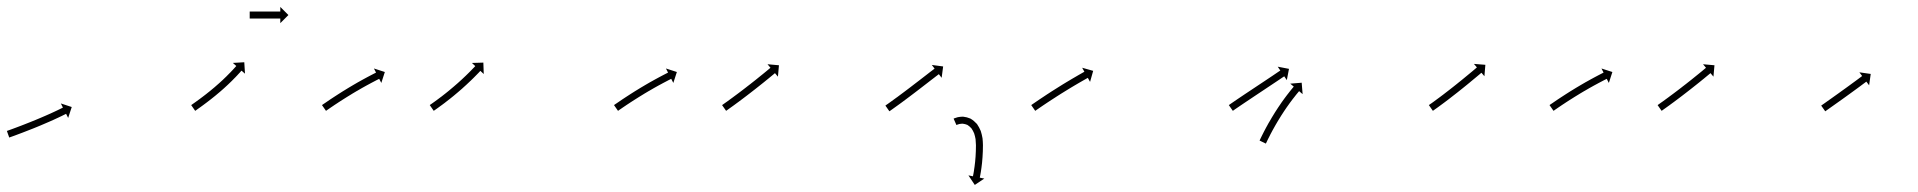

<svg xmlns="http://www.w3.org/2000/svg" viewBox="-28 -398 5483 549"><path d="M-6.5 -24.2C-7.1 -24 -7.7 -23.8 -8.3 -23.6L-1.6 -4.7C-1 -4.9 -0.4 -5.2 0.2 -5.4L0.2 -5.4L0.2 -5.4C2 -6 3.7 -6.6 5.5 -7.3L5.5 -7.3L5.5 -7.3C8.2 -8.3 10.9 -9.2 13.6 -10.2L13.6 -10.2L13.6 -10.2C17.2 -11.5 20.7 -12.9 24.2 -14.2L24.2 -14.2L24.2 -14.2C28.4 -15.7 32.6 -17.3 36.7 -18.9L36.7 -18.9L36.7 -18.9C41.4 -20.7 46 -22.5 50.6 -24.3L50.6 -24.3L50.6 -24.3C55.6 -26.2 60.5 -28.2 65.4 -30.1L65.5 -30.1L65.5 -30.1C70.6 -32.2 75.6 -34.2 80.7 -36.3L80.7 -36.3L80.7 -36.3C85.8 -38.4 90.8 -40.5 95.9 -42.7L95.9 -42.7L95.9 -42.7C100.8 -44.7 105.7 -46.8 110.5 -49L110.5 -49L110.6 -49C115.1 -51 119.6 -53 124.1 -55L124.1 -55L124.2 -55C128.2 -56.8 132.2 -58.7 136.2 -60.6L136.3 -60.6L136.3 -60.6C139.7 -62.2 143.1 -63.8 146.4 -65.4L146.4 -65.4L146.5 -65.4C149 -66.7 151.6 -67.9 154.2 -69.2L154.2 -69.2L154.2 -69.2C155.9 -70 157.6 -70.9 159.2 -71.7L159.2 -71.7L159.2 -71.7C159.8 -72 160.4 -72.3 161 -72.6L166.9 -60.8L177.1 -92L146 -102.2L151.9 -90.4C151.3 -90.1 150.8 -89.8 150.2 -89.5L150.2 -89.5L150.2 -89.5C148.6 -88.7 147 -87.9 145.3 -87.1L145.4 -87.1L145.4 -87.1C142.8 -85.9 140.3 -84.6 137.7 -83.4L137.8 -83.4L137.8 -83.4C134.5 -81.8 131.1 -80.2 127.8 -78.7L127.8 -78.7L127.8 -78.7C123.9 -76.9 119.9 -75 115.9 -73.2L115.9 -73.2L115.9 -73.2C111.5 -71.2 107 -69.2 102.5 -67.3L102.5 -67.3L102.5 -67.3C97.7 -65.2 92.9 -63.1 88.1 -61.1L88.1 -61.1L88.1 -61.1C83.1 -59 78.1 -56.9 73.1 -54.8L73.1 -54.8L73.1 -54.8C68.1 -52.8 63.1 -50.7 58 -48.7L58 -48.7L58 -48.7C53.1 -46.8 48.2 -44.8 43.3 -42.9L43.4 -42.9L43.4 -42.9C38.8 -41.1 34.2 -39.3 29.6 -37.6L29.6 -37.6L29.6 -37.6C25.5 -36 21.3 -34.4 17.2 -32.9L17.2 -32.9L17.2 -32.9C13.7 -31.6 10.2 -30.3 6.7 -29L6.7 -29L6.7 -29C4.1 -28 1.4 -27 -1.3 -26.1L-1.3 -26.1L-1.3 -26.1C-3.1 -25.5 -4.8 -24.8 -6.5 -24.2L-6.5 -24.2Z M520.3 -98.6C519.8 -98.2 519.2 -97.9 518.7 -97.5L530.1 -81.1C530.7 -81.5 531.2 -81.9 531.8 -82.2L531.8 -82.2L531.8 -82.2C533.3 -83.3 534.8 -84.4 536.3 -85.4L536.3 -85.5L536.3 -85.5C538.7 -87.1 541.1 -88.8 543.4 -90.5L543.4 -90.5L543.4 -90.5C546.5 -92.7 549.5 -94.9 552.5 -97.1L552.5 -97.1L552.5 -97.1C556.1 -99.8 559.6 -102.4 563.2 -105.1C563.2 -105.1 563.2 -105.1 563.2 -105.1C563.2 -105.1 563.2 -105.1 563.2 -105.1C567.2 -108.1 571.1 -111.1 575 -114.2C575 -114.2 575 -114.2 575 -114.2C575 -114.2 575 -114.2 575 -114.2C579.1 -117.5 583.3 -120.8 587.4 -124.1C587.4 -124.1 587.4 -124.1 587.4 -124.1C587.4 -124.1 587.4 -124.1 587.4 -124.1C591.6 -127.6 595.8 -131.1 599.9 -134.6C599.9 -134.6 599.9 -134.6 600 -134.6C600 -134.6 600 -134.6 600 -134.6C604.1 -138.2 608.2 -141.8 612.3 -145.4C612.3 -145.4 612.3 -145.4 612.3 -145.4C612.3 -145.4 612.3 -145.4 612.3 -145.4C616.2 -149 620.1 -152.5 623.9 -156.1C623.9 -156.1 623.9 -156.1 624 -156.2C624 -156.2 624 -156.2 624 -156.2C627.6 -159.6 631.1 -163 634.6 -166.4C634.6 -166.4 634.6 -166.5 634.6 -166.5C634.6 -166.5 634.7 -166.5 634.7 -166.5C637.8 -169.6 640.9 -172.7 643.9 -175.9C643.9 -175.9 644 -175.9 644 -175.9C644 -175.9 644 -175.9 644 -175.9C646.6 -178.6 649.1 -181.3 651.7 -184L651.7 -184.1L651.7 -184.1C653.7 -186.2 655.6 -188.3 657.6 -190.4L657.6 -190.4L657.6 -190.4C658.8 -191.8 660.1 -193.2 661.3 -194.6L661.3 -194.6L661.3 -194.6C661.8 -195.1 662.2 -195.5 662.6 -196L672.5 -187.3L670.5 -220L637.8 -218.1L647.7 -209.3C647.2 -208.8 646.8 -208.4 646.4 -207.9L646.4 -207.9L646.4 -207.9C645.2 -206.5 644 -205.2 642.8 -203.9L642.8 -203.9L642.8 -203.9C640.9 -201.8 639 -199.7 637.1 -197.7L637.1 -197.7L637.1 -197.7C634.6 -195.1 632.1 -192.4 629.6 -189.8C629.6 -189.8 629.6 -189.8 629.6 -189.8C629.6 -189.8 629.6 -189.9 629.6 -189.9C626.6 -186.8 623.6 -183.7 620.5 -180.7C620.5 -180.7 620.5 -180.7 620.6 -180.7C620.6 -180.7 620.6 -180.7 620.6 -180.7C617.2 -177.3 613.7 -174 610.2 -170.7C610.2 -170.7 610.2 -170.7 610.2 -170.7C610.2 -170.7 610.3 -170.7 610.3 -170.7C606.5 -167.2 602.7 -163.7 598.9 -160.3C598.9 -160.3 598.9 -160.3 598.9 -160.3C598.9 -160.3 598.9 -160.3 598.9 -160.3C595 -156.8 591 -153.3 586.9 -149.8C586.9 -149.8 586.9 -149.8 587 -149.8C587 -149.8 587 -149.8 587 -149.8C582.9 -146.4 578.8 -143 574.7 -139.6C574.7 -139.6 574.7 -139.6 574.7 -139.6C574.7 -139.6 574.8 -139.6 574.8 -139.6C570.7 -136.3 566.7 -133.1 562.6 -129.9C562.6 -129.9 562.6 -129.9 562.6 -129.9C562.6 -129.9 562.7 -129.9 562.7 -129.9C558.8 -126.9 555 -124 551.1 -121C551.1 -121 551.1 -121 551.1 -121C551.1 -121 551.2 -121.1 551.2 -121.1C547.7 -118.4 544.2 -115.8 540.7 -113.2L540.7 -113.2L540.7 -113.3C537.7 -111.1 534.7 -108.9 531.7 -106.7L531.7 -106.7L531.7 -106.7C529.4 -105.1 527.1 -103.4 524.8 -101.8L524.8 -101.8L524.8 -101.8C523.3 -100.7 521.8 -99.7 520.3 -98.6L520.3 -98.6ZM687 -365C686.7 -365 686.3 -365 686 -365V-345C686.3 -345 686.7 -345 687 -345C687.9 -345 688.8 -345 689.8 -345C691.2 -345 692.6 -345 694.1 -345C695.9 -345 697.8 -345 699.7 -345C701.9 -345 704.1 -345 706.3 -345C708.8 -345 711.2 -345 713.7 -345C716.3 -345 719 -345 721.6 -345C724.3 -345 727 -345 729.7 -345C732.5 -345 735.2 -345 737.9 -345C740.5 -345 743.2 -345 745.8 -345C748.3 -345 750.7 -345 753.2 -345C755.4 -345 757.6 -345 759.8 -345C761.7 -345 763.6 -345 765.4 -345C766.9 -345 768.3 -345 769.7 -345C770.7 -345 771.6 -345 772.5 -345C772.8 -345 773.2 -345 773.5 -345V-331.8L796.7 -355L773.5 -378.2V-365C773.2 -365 772.8 -365 772.5 -365C771.6 -365 770.7 -365 769.7 -365C768.3 -365 766.9 -365 765.4 -365C763.6 -365 761.7 -365 759.8 -365C757.6 -365 755.4 -365 753.2 -365C750.7 -365 748.3 -365 745.8 -365C743.2 -365 740.5 -365 737.9 -365C735.2 -365 732.5 -365 729.7 -365C727 -365 724.3 -365 721.6 -365C719 -365 716.3 -365 713.7 -365C711.2 -365 708.8 -365 706.3 -365C704.1 -365 701.9 -365 699.7 -365C697.8 -365 695.9 -365 694.1 -365C692.6 -365 691.2 -365 689.8 -365C688.8 -365 687.9 -365 687 -365Z M894.3 -98.7C893.8 -98.3 893.2 -97.9 892.7 -97.5L904.1 -81.1C904.7 -81.5 905.2 -81.9 905.8 -82.2C907.3 -83.3 908.9 -84.4 910.4 -85.5L910.4 -85.5L910.4 -85.4C912.8 -87.1 915.2 -88.8 917.6 -90.4L917.6 -90.4L917.6 -90.4C920.8 -92.5 923.9 -94.7 927.1 -96.8L927 -96.8L927 -96.8C930.8 -99.3 934.5 -101.7 938.3 -104.2L938.3 -104.2L938.2 -104.2C942.4 -106.9 946.6 -109.7 950.9 -112.4L950.9 -112.4L950.8 -112.3C955.4 -115.2 959.9 -118.1 964.4 -120.9L964.4 -120.9L964.4 -120.9C969.1 -123.8 973.8 -126.7 978.6 -129.6L978.6 -129.6L978.5 -129.6C983.3 -132.4 988 -135.3 992.8 -138.1L992.8 -138L992.8 -138C997.4 -140.7 1002.1 -143.4 1006.7 -146.1L1006.7 -146.1L1006.7 -146.1C1011.1 -148.5 1015.5 -151 1019.8 -153.4L1019.8 -153.4L1019.8 -153.4C1023.8 -155.5 1027.7 -157.7 1031.7 -159.8L1031.7 -159.8L1031.6 -159.8C1035 -161.6 1038.3 -163.4 1041.7 -165.1L1041.7 -165.1L1041.7 -165.1C1044.3 -166.5 1046.9 -167.8 1049.5 -169.2L1049.5 -169.2L1049.5 -169.2C1051.1 -170 1052.8 -170.9 1054.5 -171.7C1055.1 -172 1055.7 -172.3 1056.3 -172.6L1062.3 -160.9L1072.4 -192.1L1041.2 -202.2L1047.2 -190.5C1046.6 -190.2 1046 -189.8 1045.4 -189.5C1043.7 -188.7 1042 -187.8 1040.3 -186.9L1040.3 -186.9L1040.3 -186.9C1037.7 -185.6 1035.1 -184.2 1032.4 -182.8L1032.4 -182.8L1032.4 -182.8C1029 -181 1025.6 -179.2 1022.2 -177.4L1022.2 -177.4L1022.2 -177.4C1018.2 -175.3 1014.2 -173.1 1010.2 -170.9L1010.2 -170.9L1010.2 -170.9C1005.7 -168.4 1001.3 -166 996.9 -163.5L996.9 -163.5L996.8 -163.5C992.1 -160.8 987.4 -158.1 982.7 -155.3L982.7 -155.3L982.7 -155.3C977.9 -152.5 973 -149.6 968.2 -146.7L968.2 -146.7L968.2 -146.7C963.4 -143.8 958.6 -140.9 953.9 -137.9L953.9 -137.9L953.8 -137.9C949.2 -135 944.7 -132.1 940.1 -129.2L940.1 -129.2L940.1 -129.2C935.8 -126.5 931.5 -123.7 927.3 -120.9L927.3 -120.9L927.3 -120.9C923.5 -118.4 919.7 -115.9 915.9 -113.4L915.9 -113.4L915.9 -113.4C912.7 -111.2 909.5 -109.1 906.4 -106.9L906.4 -106.9L906.4 -106.9C903.9 -105.3 901.5 -103.6 899.1 -101.9L899 -101.9L899 -101.9C897.5 -100.8 895.9 -99.7 894.3 -98.7Z M1202.4 -98.7C1201.9 -98.3 1201.4 -98 1200.8 -97.6L1212.2 -81.1C1212.7 -81.5 1213.2 -81.9 1213.8 -82.2L1213.8 -82.2L1213.8 -82.2C1215.3 -83.3 1216.8 -84.4 1218.4 -85.4L1218.4 -85.4L1218.4 -85.4C1220.7 -87.1 1223.1 -88.8 1225.4 -90.4L1225.5 -90.5L1225.5 -90.5C1228.5 -92.6 1231.5 -94.8 1234.5 -97.1L1234.6 -97.1L1234.6 -97.1C1238.1 -99.7 1241.7 -102.4 1245.2 -105C1245.2 -105 1245.2 -105 1245.2 -105.1C1245.2 -105.1 1245.2 -105.1 1245.2 -105.1C1249.1 -108.1 1253 -111.1 1256.9 -114.2C1256.9 -114.2 1256.9 -114.2 1257 -114.2C1257 -114.2 1257 -114.2 1257 -114.2C1261.1 -117.5 1265.2 -120.8 1269.3 -124.1C1269.3 -124.1 1269.3 -124.1 1269.3 -124.1C1269.3 -124.2 1269.4 -124.2 1269.4 -124.2C1273.6 -127.6 1277.7 -131.1 1281.9 -134.7C1281.9 -134.7 1281.9 -134.7 1281.9 -134.7C1281.9 -134.7 1281.9 -134.7 1281.9 -134.7C1286.1 -138.3 1290.2 -141.8 1294.3 -145.4C1294.3 -145.4 1294.3 -145.5 1294.3 -145.5C1294.3 -145.5 1294.3 -145.5 1294.3 -145.5C1298.2 -149 1302.1 -152.6 1306 -156.1C1306 -156.1 1306 -156.1 1306.1 -156.1C1306.1 -156.2 1306.1 -156.2 1306.1 -156.2C1309.7 -159.5 1313.3 -162.9 1316.8 -166.3C1316.8 -166.3 1316.9 -166.3 1316.9 -166.3C1316.9 -166.3 1316.9 -166.3 1316.9 -166.3C1320.1 -169.4 1323.2 -172.5 1326.4 -175.6L1326.4 -175.6L1326.4 -175.6C1329.1 -178.3 1331.7 -180.9 1334.3 -183.6L1334.3 -183.6L1334.3 -183.6C1336.4 -185.7 1338.4 -187.7 1340.4 -189.8L1340.4 -189.8L1340.4 -189.8C1341.7 -191.2 1342.9 -192.5 1344.2 -193.9L1344.2 -193.9L1344.2 -193.9C1344.7 -194.4 1345.1 -194.8 1345.6 -195.3L1355.2 -186.3L1354.1 -219L1321.4 -218L1331 -209C1330.5 -208.5 1330.1 -208.1 1329.7 -207.6L1329.7 -207.6L1329.7 -207.6C1328.4 -206.3 1327.2 -205 1325.9 -203.6L1325.9 -203.7L1325.9 -203.7C1324 -201.6 1322 -199.6 1320 -197.6L1320 -197.6L1320.1 -197.6C1317.5 -195 1314.9 -192.4 1312.3 -189.8L1312.3 -189.8L1312.3 -189.8C1309.2 -186.8 1306.1 -183.8 1303 -180.7C1303 -180.7 1303 -180.8 1303 -180.8C1303 -180.8 1303.1 -180.8 1303.1 -180.8C1299.5 -177.4 1296 -174.1 1292.5 -170.8C1292.5 -170.8 1292.5 -170.8 1292.5 -170.8C1292.5 -170.8 1292.5 -170.8 1292.5 -170.8C1288.7 -167.3 1284.8 -163.9 1281 -160.4C1281 -160.4 1281 -160.4 1281 -160.4C1281 -160.4 1281 -160.4 1281 -160.4C1277 -156.9 1273 -153.4 1268.9 -149.9C1268.9 -149.9 1268.9 -149.9 1268.9 -149.9C1268.9 -149.9 1268.9 -149.9 1268.9 -149.9C1264.8 -146.4 1260.7 -143 1256.6 -139.6C1256.6 -139.6 1256.6 -139.6 1256.6 -139.6C1256.6 -139.6 1256.7 -139.6 1256.7 -139.6C1252.6 -136.3 1248.6 -133.1 1244.5 -129.8C1244.5 -129.8 1244.5 -129.9 1244.5 -129.9C1244.6 -129.9 1244.6 -129.9 1244.6 -129.9C1240.8 -126.9 1236.9 -123.9 1233.1 -120.9C1233.1 -120.9 1233.1 -121 1233.1 -121C1233.1 -121 1233.1 -121 1233.1 -121C1229.6 -118.4 1226.2 -115.7 1222.7 -113.2L1222.7 -113.2L1222.7 -113.2C1219.7 -111 1216.8 -108.8 1213.8 -106.7L1213.8 -106.7L1213.8 -106.7C1211.5 -105.1 1209.2 -103.4 1206.9 -101.8L1206.9 -101.8L1206.9 -101.8C1205.4 -100.8 1203.9 -99.7 1202.4 -98.7L1202.4 -98.7Z M1729.3 -98.7C1728.8 -98.3 1728.2 -97.9 1727.7 -97.5L1739.1 -81.1C1739.7 -81.5 1740.2 -81.9 1740.8 -82.2C1742.3 -83.3 1743.9 -84.4 1745.4 -85.5L1745.4 -85.5L1745.4 -85.4C1747.8 -87.1 1750.2 -88.8 1752.6 -90.4L1752.6 -90.4L1752.6 -90.4C1755.8 -92.5 1758.9 -94.7 1762.1 -96.8L1762 -96.8L1762 -96.8C1765.8 -99.3 1769.5 -101.7 1773.3 -104.2L1773.3 -104.2L1773.2 -104.2C1777.4 -106.9 1781.6 -109.7 1785.9 -112.4L1785.9 -112.4L1785.8 -112.3C1790.4 -115.2 1794.9 -118.1 1799.4 -120.9L1799.4 -120.9L1799.4 -120.9C1804.1 -123.8 1808.8 -126.7 1813.6 -129.6L1813.6 -129.6L1813.5 -129.6C1818.3 -132.4 1823 -135.3 1827.8 -138.1L1827.8 -138L1827.8 -138C1832.4 -140.7 1837.1 -143.4 1841.7 -146.1L1841.7 -146.1L1841.7 -146.1C1846.1 -148.5 1850.5 -151 1854.8 -153.4L1854.8 -153.4L1854.8 -153.4C1858.8 -155.5 1862.7 -157.7 1866.7 -159.8L1866.7 -159.8L1866.6 -159.8C1870 -161.6 1873.3 -163.4 1876.7 -165.1L1876.7 -165.1L1876.7 -165.1C1879.3 -166.5 1881.9 -167.8 1884.5 -169.2L1884.5 -169.2L1884.5 -169.2C1886.1 -170 1887.8 -170.9 1889.5 -171.7C1890.1 -172 1890.7 -172.3 1891.3 -172.6L1897.3 -160.9L1907.4 -192.1L1876.2 -202.2L1882.2 -190.5C1881.6 -190.2 1881 -189.8 1880.4 -189.5C1878.7 -188.7 1877 -187.8 1875.3 -186.9L1875.3 -186.9L1875.3 -186.9C1872.7 -185.6 1870.1 -184.2 1867.4 -182.8L1867.4 -182.8L1867.4 -182.8C1864 -181 1860.6 -179.2 1857.2 -177.4L1857.2 -177.4L1857.2 -177.4C1853.2 -175.3 1849.2 -173.1 1845.2 -170.9L1845.2 -170.9L1845.2 -170.9C1840.7 -168.4 1836.3 -166 1831.9 -163.5L1831.9 -163.5L1831.8 -163.5C1827.1 -160.8 1822.4 -158.1 1817.7 -155.3L1817.7 -155.3L1817.7 -155.3C1812.9 -152.5 1808 -149.6 1803.2 -146.7L1803.2 -146.7L1803.2 -146.7C1798.4 -143.8 1793.6 -140.9 1788.9 -137.9L1788.9 -137.9L1788.8 -137.9C1784.2 -135 1779.7 -132.1 1775.1 -129.2L1775.1 -129.2L1775.1 -129.2C1770.8 -126.5 1766.5 -123.7 1762.3 -120.9L1762.3 -120.9L1762.3 -120.9C1758.5 -118.4 1754.7 -115.9 1750.9 -113.4L1750.9 -113.4L1750.9 -113.4C1747.7 -111.2 1744.5 -109.1 1741.4 -106.9L1741.4 -106.9L1741.4 -106.9C1738.9 -105.3 1736.5 -103.6 1734.1 -101.9L1734 -101.9L1734 -101.9C1732.5 -100.8 1730.9 -99.7 1729.3 -98.7Z M2038.3 -98.6C2037.8 -98.3 2037.3 -97.9 2036.7 -97.5L2048.2 -81.1C2048.7 -81.5 2049.2 -81.9 2049.8 -82.2L2049.8 -82.2L2049.8 -82.2C2051.3 -83.3 2052.8 -84.4 2054.3 -85.4L2054.3 -85.4L2054.4 -85.5C2056.7 -87.1 2059.1 -88.8 2061.4 -90.5L2061.4 -90.5L2061.4 -90.5C2064.5 -92.7 2067.5 -94.9 2070.6 -97.1L2070.6 -97.1L2070.6 -97.1C2074.2 -99.7 2077.8 -102.3 2081.3 -105L2081.3 -105L2081.4 -105C2085.3 -108 2089.3 -110.9 2093.3 -113.9L2093.3 -113.9L2093.3 -113.9C2097.6 -117.1 2101.8 -120.3 2106 -123.5L2106 -123.5L2106 -123.5C2110.4 -126.9 2114.7 -130.2 2119.1 -133.6L2119.1 -133.6L2119.1 -133.6C2123.4 -136.9 2127.8 -140.3 2132.1 -143.7L2132.1 -143.7L2132.1 -143.7C2136.3 -147 2140.4 -150.3 2144.6 -153.6L2144.6 -153.6L2144.6 -153.6C2148.5 -156.7 2152.4 -159.8 2156.3 -162.9L2156.3 -162.9L2156.3 -162.9C2159.7 -165.7 2163.2 -168.5 2166.6 -171.3L2166.6 -171.3L2166.7 -171.3C2169.6 -173.7 2172.5 -176.1 2175.4 -178.5L2175.4 -178.5L2175.4 -178.5C2177.6 -180.3 2179.9 -182.2 2182.1 -184L2182.1 -184L2182.1 -184C2183.5 -185.2 2185 -186.4 2186.4 -187.6C2186.9 -188 2187.4 -188.5 2187.9 -188.9L2196.4 -178.8L2199.3 -211.4L2166.6 -214.3L2175.1 -204.2C2174.6 -203.8 2174.1 -203.4 2173.6 -203C2172.2 -201.8 2170.7 -200.6 2169.3 -199.4L2169.3 -199.4L2169.3 -199.4C2167.1 -197.6 2164.9 -195.7 2162.7 -193.9L2162.7 -193.9L2162.7 -193.9C2159.8 -191.5 2156.9 -189.2 2154 -186.8L2154 -186.8L2154 -186.8C2150.6 -184 2147.2 -181.3 2143.7 -178.5L2143.7 -178.5L2143.7 -178.5C2139.9 -175.4 2136 -172.3 2132.2 -169.2L2132.2 -169.2L2132.2 -169.2C2128 -166 2123.9 -162.7 2119.7 -159.4L2119.7 -159.4L2119.8 -159.4C2115.5 -156.1 2111.2 -152.7 2106.8 -149.4L2106.9 -149.4L2106.9 -149.4C2102.5 -146.1 2098.2 -142.7 2093.9 -139.4L2093.9 -139.4L2093.9 -139.4C2089.7 -136.3 2085.5 -133.1 2081.3 -129.9L2081.3 -129.9L2081.3 -129.9C2077.4 -127 2073.4 -124 2069.4 -121.1L2069.5 -121.1L2069.5 -121.1C2065.9 -118.5 2062.4 -115.9 2058.8 -113.3L2058.8 -113.3L2058.8 -113.3C2055.8 -111.1 2052.8 -108.9 2049.8 -106.7L2049.8 -106.7L2049.8 -106.8C2047.5 -105.1 2045.1 -103.4 2042.8 -101.8L2042.8 -101.8L2042.8 -101.8C2041.3 -100.7 2039.8 -99.7 2038.3 -98.6L2038.3 -98.6Z M2505.3 -97.3C2504.7 -96.9 2504.2 -96.5 2503.7 -96.1L2515.1 -79.8C2515.7 -80.1 2516.2 -80.5 2516.8 -80.9C2518.3 -82 2519.8 -83 2521.3 -84.1L2521.3 -84.1L2521.3 -84.1C2523.7 -85.8 2526.1 -87.5 2528.4 -89.2L2528.4 -89.2L2528.4 -89.2C2531.5 -91.4 2534.5 -93.6 2537.6 -95.8L2537.6 -95.8L2537.6 -95.8C2541.2 -98.4 2544.8 -101 2548.4 -103.6L2548.4 -103.6L2548.4 -103.6C2552.4 -106.6 2556.4 -109.5 2560.4 -112.5L2560.4 -112.5L2560.4 -112.5C2564.7 -115.7 2568.9 -118.9 2573.2 -122.1L2573.2 -122.1L2573.2 -122.1C2577.6 -125.4 2581.9 -128.7 2586.3 -132L2586.3 -132L2586.3 -132C2590.7 -135.4 2595 -138.7 2599.4 -142L2599.4 -142L2599.4 -142C2603.6 -145.3 2607.8 -148.5 2612.1 -151.8C2616 -154.8 2620 -157.9 2623.9 -160.9C2627.4 -163.6 2631 -166.4 2634.5 -169.1C2637.5 -171.4 2640.5 -173.7 2643.5 -176C2645.8 -177.8 2648.1 -179.6 2650.4 -181.3C2651.9 -182.5 2653.4 -183.6 2654.9 -184.7C2655.4 -185.1 2655.9 -185.6 2656.5 -186L2664.5 -175.5L2668.8 -208L2636.4 -212.3L2644.3 -201.9C2643.8 -201.5 2643.3 -201.1 2642.8 -200.6C2641.3 -199.5 2639.8 -198.4 2638.3 -197.2C2635.9 -195.4 2633.6 -193.7 2631.3 -191.9C2628.3 -189.6 2625.3 -187.2 2622.3 -184.9C2618.7 -182.2 2615.2 -179.5 2611.7 -176.7C2607.7 -173.7 2603.8 -170.7 2599.9 -167.6C2595.6 -164.4 2591.4 -161.1 2587.2 -157.9L2587.2 -157.9L2587.2 -157.9C2582.9 -154.6 2578.5 -151.2 2574.2 -147.9L2574.2 -147.9L2574.2 -147.9C2569.8 -144.6 2565.5 -141.3 2561.1 -138L2561.1 -138L2561.1 -138C2556.9 -134.9 2552.7 -131.7 2548.4 -128.5L2548.5 -128.5L2548.5 -128.6C2544.5 -125.6 2540.5 -122.7 2536.6 -119.7L2536.6 -119.8L2536.6 -119.8C2533 -117.2 2529.4 -114.5 2525.9 -112L2525.9 -112L2525.9 -112C2522.9 -109.8 2519.8 -107.6 2516.8 -105.4L2516.8 -105.4L2516.8 -105.4C2514.5 -103.8 2512.1 -102.1 2509.8 -100.4L2509.8 -100.5L2509.8 -100.5C2508.3 -99.4 2506.8 -98.3 2505.3 -97.3ZM2701.3 -59.9C2700.4 -59.5 2699.5 -59.2 2698.7 -58.8L2706.8 -40.5C2707.6 -40.8 2708.3 -41.2 2709.1 -41.5C2709.1 -41.5 2709 -41.5 2708.9 -41.4C2708.9 -41.4 2708.8 -41.4 2708.8 -41.4C2710.9 -42.2 2713.1 -42.9 2715.3 -43.5C2715.3 -43.5 2715.2 -43.4 2715 -43.4C2714.8 -43.3 2714.6 -43.3 2714.6 -43.3C2718.3 -44 2722 -44.3 2725.6 -44.4C2725.6 -44.4 2725.3 -44.4 2725 -44.4C2724.7 -44.4 2724.4 -44.4 2724.4 -44.4C2729.3 -43.9 2734.1 -42.5 2738.7 -40.7C2738.7 -40.7 2738.3 -40.8 2738 -41C2737.6 -41.2 2737.3 -41.4 2737.3 -41.4C2742.1 -38.4 2746.5 -34.7 2750.2 -30.5C2750.2 -30.5 2750 -30.8 2749.8 -31C2749.6 -31.3 2749.4 -31.5 2749.4 -31.5C2752.7 -26.7 2755.5 -21.5 2757.7 -16.1C2757.7 -16.1 2757.7 -16.3 2757.6 -16.5C2757.5 -16.7 2757.4 -16.9 2757.4 -16.9C2759.2 -11.3 2760.6 -5.5 2761.6 0.3C2761.6 0.3 2761.6 0.2 2761.5 0C2761.5 -0.1 2761.5 -0.3 2761.5 -0.3C2762.1 5.6 2762.5 11.5 2762.6 17.3C2762.6 17.3 2762.6 17.3 2762.6 17.2C2762.6 17.2 2762.6 17.1 2762.6 17.1C2762.6 22.7 2762.5 28.3 2762.3 33.9C2762.3 33.9 2762.3 33.9 2762.3 33.8C2762.3 33.8 2762.3 33.8 2762.3 33.8C2762.1 39.2 2761.8 44.6 2761.5 50C2761.5 50 2761.5 50 2761.5 50C2761.5 49.9 2761.5 49.9 2761.5 49.9C2761.1 55 2760.7 60 2760.2 65.1C2760.2 65.1 2760.2 65 2760.2 65C2760.2 65 2760.2 65 2760.2 65C2759.7 69.5 2759.2 74 2758.6 78.5C2758.6 78.5 2758.6 78.5 2758.6 78.5C2758.6 78.5 2758.6 78.4 2758.6 78.4C2758.1 82.2 2757.5 86 2756.9 89.8C2756.9 89.8 2756.9 89.8 2756.9 89.8C2756.9 89.8 2757 89.8 2757 89.8C2756.5 92.7 2756 95.6 2755.5 98.5C2755.5 98.5 2755.5 98.5 2755.5 98.5C2755.5 98.5 2755.5 98.5 2755.5 98.5C2755.1 100.4 2754.8 102.2 2754.4 104.1L2754.4 104.1L2754.4 104.1C2754.3 104.8 2754.1 105.4 2754 106.1L2741.1 103.5L2759.3 130.8L2786.5 112.6L2773.6 110C2773.8 109.3 2773.9 108.6 2774 108L2774 107.9L2774 107.9C2774.4 106 2774.8 104.1 2775.1 102.1C2775.1 102.1 2775.1 102.1 2775.1 102.1C2775.1 102.1 2775.1 102.1 2775.1 102.1C2775.7 99 2776.2 96 2776.7 93C2776.7 93 2776.7 93 2776.7 93C2776.7 92.9 2776.7 92.9 2776.7 92.9C2777.3 89 2777.9 85.1 2778.4 81.2C2778.4 81.2 2778.4 81.1 2778.4 81.1C2778.4 81.1 2778.4 81.1 2778.4 81.1C2779 76.4 2779.6 71.8 2780.1 67.1C2780.1 67.1 2780.1 67.1 2780.1 67.1C2780.1 67 2780.1 67 2780.1 67C2780.6 61.8 2781 56.6 2781.4 51.4C2781.4 51.4 2781.4 51.4 2781.4 51.3C2781.4 51.3 2781.4 51.3 2781.4 51.3C2781.8 45.7 2782.1 40.2 2782.3 34.6C2782.3 34.6 2782.3 34.6 2782.3 34.5C2782.3 34.5 2782.3 34.5 2782.3 34.5C2782.5 28.7 2782.6 23 2782.6 17.2C2782.6 17.2 2782.6 17.2 2782.6 17.1C2782.6 17.1 2782.6 17 2782.6 17C2782.5 10.5 2782.1 4 2781.4 -2.5C2781.4 -2.5 2781.4 -2.6 2781.3 -2.8C2781.3 -2.9 2781.3 -3 2781.3 -3C2780.2 -9.8 2778.6 -16.4 2776.5 -23C2776.5 -23 2776.4 -23.2 2776.4 -23.4C2776.3 -23.5 2776.2 -23.8 2776.2 -23.8C2773.4 -30.5 2770 -36.9 2765.9 -42.9C2765.9 -42.9 2765.7 -43.1 2765.5 -43.4C2765.3 -43.6 2765.1 -43.9 2765.1 -43.9C2760 -49.5 2754.2 -54.5 2747.7 -58.4C2747.7 -58.5 2747.3 -58.6 2747 -58.8C2746.7 -59 2746.3 -59.1 2746.3 -59.1C2740 -61.8 2733.4 -63.6 2726.6 -64.3C2726.6 -64.3 2726.3 -64.3 2726 -64.3C2725.7 -64.4 2725.4 -64.4 2725.4 -64.4C2720.4 -64.3 2715.5 -63.9 2710.7 -62.9C2710.7 -62.9 2710.5 -62.9 2710.3 -62.8C2710.1 -62.8 2710 -62.7 2710 -62.7C2707.1 -62 2704.3 -61.1 2701.6 -60C2701.6 -60 2701.5 -60 2701.4 -60C2701.4 -59.9 2701.3 -59.9 2701.3 -59.9Z M2922.3 -98.7C2921.8 -98.3 2921.2 -97.9 2920.7 -97.5L2932.1 -81.1C2932.7 -81.5 2933.2 -81.9 2933.8 -82.2C2935.3 -83.3 2936.9 -84.4 2938.4 -85.5L2938.4 -85.5L2938.4 -85.4C2940.8 -87.1 2943.2 -88.8 2945.6 -90.4L2945.6 -90.4L2945.6 -90.4C2948.7 -92.5 2951.9 -94.7 2955 -96.8L2955 -96.8L2955 -96.8C2958.7 -99.3 2962.4 -101.8 2966.2 -104.3L2966.2 -104.3L2966.2 -104.3C2970.3 -107 2974.5 -109.8 2978.7 -112.5L2978.7 -112.5L2978.7 -112.5C2983.2 -115.4 2987.7 -118.3 2992.2 -121.2L2992.1 -121.2L2992.1 -121.2C2996.8 -124.2 3001.5 -127.1 3006.1 -130.1L3006.1 -130.1L3006.1 -130.1C3010.8 -133 3015.5 -135.9 3020.2 -138.8L3020.2 -138.8L3020.2 -138.8C3024.7 -141.6 3029.3 -144.4 3033.9 -147.2L3033.9 -147.2L3033.9 -147.2C3038.2 -149.7 3042.5 -152.3 3046.8 -154.9L3046.8 -154.9L3046.7 -154.8C3050.6 -157.1 3054.5 -159.4 3058.4 -161.7L3058.3 -161.6L3058.3 -161.6C3061.6 -163.5 3064.9 -165.4 3068.2 -167.3L3068.2 -167.3L3068.2 -167.3C3070.7 -168.8 3073.3 -170.2 3075.8 -171.6L3075.8 -171.6L3075.8 -171.6C3077.4 -172.6 3079.1 -173.5 3080.7 -174.4C3081.3 -174.7 3081.9 -175.1 3082.5 -175.4L3088.9 -163.9L3097.8 -195.4L3066.3 -204.3L3072.7 -192.8C3072.1 -192.5 3071.5 -192.2 3070.9 -191.9C3069.3 -190.9 3067.6 -190 3066 -189.1L3066 -189.1L3066 -189.1C3063.4 -187.6 3060.8 -186.1 3058.3 -184.7L3058.3 -184.7L3058.2 -184.7C3054.9 -182.8 3051.6 -180.9 3048.3 -178.9L3048.3 -178.9L3048.3 -178.9C3044.4 -176.7 3040.5 -174.4 3036.6 -172.1L3036.6 -172.1L3036.6 -172.1C3032.2 -169.5 3027.9 -166.9 3023.6 -164.3L3023.6 -164.3L3023.5 -164.3C3018.9 -161.5 3014.3 -158.7 3009.7 -155.9L3009.7 -155.9L3009.7 -155.9C3005 -152.9 3000.2 -150 2995.5 -147L2995.5 -147L2995.5 -147C2990.8 -144.1 2986.1 -141.1 2981.4 -138.1L2981.4 -138.1L2981.3 -138.1C2976.8 -135.1 2972.3 -132.2 2967.8 -129.3L2967.8 -129.3L2967.7 -129.3C2963.5 -126.5 2959.3 -123.7 2955.1 -120.9L2955.1 -120.9L2955.1 -120.9C2951.3 -118.4 2947.6 -115.9 2943.8 -113.4L2943.8 -113.4L2943.8 -113.4C2940.6 -111.2 2937.5 -109.1 2934.3 -106.9L2934.3 -106.9L2934.3 -106.9C2931.9 -105.2 2929.5 -103.6 2927 -101.9L2927 -101.9L2927 -101.9C2925.5 -100.8 2923.9 -99.7 2922.3 -98.7Z M3487.3 -98.6C3486.8 -98.3 3486.2 -97.9 3485.7 -97.5L3497.1 -81.1C3497.7 -81.5 3498.2 -81.9 3498.8 -82.2C3500.3 -83.3 3501.9 -84.4 3503.4 -85.5L3503.4 -85.5L3503.4 -85.5C3505.8 -87.1 3508.2 -88.8 3510.6 -90.4L3510.6 -90.4L3510.6 -90.4C3513.7 -92.6 3516.9 -94.7 3520 -96.8L3520 -96.8L3520 -96.8C3523.7 -99.3 3527.4 -101.8 3531.1 -104.3L3531.1 -104.3L3531.1 -104.3C3535.2 -107.1 3539.4 -109.9 3543.5 -112.6C3548 -115.6 3552.4 -118.6 3556.8 -121.5C3561.4 -124.6 3566 -127.6 3570.6 -130.7C3575.2 -133.7 3579.8 -136.8 3584.3 -139.8C3588.8 -142.8 3593.2 -145.7 3597.6 -148.7C3601.8 -151.4 3605.9 -154.2 3610.1 -157C3613.8 -159.4 3617.5 -161.9 3621.2 -164.4C3624.3 -166.5 3627.5 -168.6 3630.6 -170.7C3633 -172.3 3635.4 -174 3637.8 -175.6C3639.4 -176.6 3640.9 -177.7 3642.5 -178.7C3643 -179.1 3643.6 -179.5 3644.1 -179.8L3651.5 -168.9L3657.7 -201.1L3625.5 -207.3L3632.9 -196.4C3632.4 -196 3631.8 -195.7 3631.3 -195.3C3629.7 -194.2 3628.2 -193.2 3626.6 -192.2C3624.2 -190.5 3621.8 -188.9 3619.4 -187.3C3616.3 -185.2 3613.2 -183.1 3610.1 -181C3606.4 -178.5 3602.7 -176.1 3599 -173.6C3594.8 -170.8 3590.7 -168.1 3586.6 -165.3C3582.1 -162.4 3577.7 -159.4 3573.3 -156.5C3568.7 -153.4 3564.1 -150.4 3559.5 -147.3C3554.9 -144.3 3550.3 -141.2 3545.8 -138.2C3541.3 -135.2 3536.9 -132.2 3532.4 -129.3C3528.3 -126.5 3524.1 -123.7 3519.9 -120.9L3519.9 -120.9L3519.9 -120.9C3516.2 -118.4 3512.5 -115.9 3508.8 -113.4L3508.8 -113.4L3508.8 -113.4C3505.6 -111.2 3502.5 -109.1 3499.3 -106.9L3499.3 -106.9L3499.3 -106.9C3496.9 -105.2 3494.4 -103.6 3492 -101.9L3492 -101.9L3492 -101.9C3490.4 -100.8 3488.9 -99.7 3487.3 -98.6ZM3574.3 2.5C3574 3 3573.8 3.5 3573.6 3.9L3591.6 12.6C3591.9 12.1 3592.1 11.6 3592.3 11.1L3592.3 11.1L3592.3 11.1C3593.1 9.4 3593.9 7.7 3594.8 6L3594.7 6L3594.7 6C3596 3.3 3597.3 0.7 3598.6 -2C3598.6 -2 3598.6 -1.9 3598.6 -1.9C3598.6 -1.9 3598.6 -1.9 3598.6 -1.9C3600.3 -5.3 3602 -8.7 3603.8 -12.1C3603.8 -12.1 3603.7 -12.1 3603.7 -12.1C3603.7 -12.1 3603.7 -12.1 3603.7 -12.1C3605.8 -16.1 3607.9 -20.1 3610.1 -24.1C3610.1 -24.1 3610.1 -24.1 3610 -24C3610 -24 3610 -24 3610 -24C3612.4 -28.4 3614.9 -32.9 3617.4 -37.2C3617.4 -37.2 3617.4 -37.2 3617.3 -37.2C3617.3 -37.2 3617.3 -37.2 3617.3 -37.2C3620 -41.9 3622.7 -46.5 3625.5 -51.2C3625.5 -51.2 3625.5 -51.1 3625.4 -51.1C3625.4 -51.1 3625.4 -51.1 3625.4 -51.1C3628.3 -55.9 3631.2 -60.6 3634.2 -65.3C3634.2 -65.3 3634.1 -65.3 3634.1 -65.3C3634.1 -65.3 3634.1 -65.3 3634.1 -65.3C3637.1 -70 3640.1 -74.6 3643.2 -79.3C3643.2 -79.3 3643.2 -79.3 3643.2 -79.3C3643.1 -79.2 3643.1 -79.2 3643.1 -79.2C3646.1 -83.7 3649.2 -88.2 3652.2 -92.6C3652.2 -92.6 3652.2 -92.6 3652.2 -92.6C3652.2 -92.6 3652.2 -92.5 3652.2 -92.5C3655.1 -96.7 3658 -100.8 3661 -104.9C3661 -104.9 3661 -104.8 3661 -104.8C3661 -104.8 3661 -104.8 3661 -104.8C3663.7 -108.4 3666.4 -112.1 3669.1 -115.7C3669.1 -115.7 3669.1 -115.6 3669.1 -115.6C3669.1 -115.6 3669.1 -115.6 3669.1 -115.6C3671.4 -118.6 3673.8 -121.6 3676.2 -124.6C3676.2 -124.6 3676.2 -124.6 3676.1 -124.6C3676.1 -124.6 3676.1 -124.6 3676.1 -124.6C3678 -126.9 3679.8 -129.2 3681.7 -131.5L3681.7 -131.5L3681.7 -131.4C3682.9 -132.9 3684.1 -134.4 3685.3 -135.8L3685.3 -135.8L3685.3 -135.8C3685.8 -136.3 3686.2 -136.8 3686.6 -137.4L3696.7 -128.8L3694 -161.5L3661.3 -158.8L3671.4 -150.3C3670.9 -149.8 3670.5 -149.2 3670 -148.7L3670 -148.7L3670 -148.7C3668.8 -147.2 3667.5 -145.7 3666.3 -144.2L3666.3 -144.2L3666.3 -144.2C3664.3 -141.8 3662.4 -139.5 3660.5 -137.1C3660.5 -137.1 3660.5 -137.1 3660.5 -137.1C3660.5 -137.1 3660.5 -137.1 3660.5 -137.1C3658.1 -134 3655.7 -130.9 3653.3 -127.8C3653.3 -127.8 3653.2 -127.8 3653.2 -127.8C3653.2 -127.8 3653.2 -127.8 3653.2 -127.8C3650.4 -124.1 3647.6 -120.4 3644.9 -116.7C3644.9 -116.7 3644.9 -116.7 3644.9 -116.7C3644.9 -116.6 3644.8 -116.6 3644.8 -116.6C3641.8 -112.5 3638.8 -108.3 3635.8 -104.1C3635.8 -104.1 3635.8 -104 3635.8 -104C3635.8 -104 3635.8 -104 3635.8 -104C3632.7 -99.5 3629.6 -94.9 3626.5 -90.3C3626.5 -90.3 3626.5 -90.3 3626.5 -90.3C3626.5 -90.3 3626.5 -90.3 3626.5 -90.3C3623.4 -85.5 3620.3 -80.8 3617.2 -76C3617.2 -76 3617.2 -76 3617.2 -75.9C3617.2 -75.9 3617.2 -75.9 3617.2 -75.9C3614.2 -71.1 3611.2 -66.3 3608.3 -61.4C3608.3 -61.4 3608.3 -61.4 3608.3 -61.4C3608.3 -61.4 3608.3 -61.3 3608.3 -61.3C3605.5 -56.6 3602.7 -51.9 3600 -47.1C3600 -47.1 3600 -47.1 3600 -47.1C3599.9 -47.1 3599.9 -47.1 3599.9 -47.1C3597.4 -42.6 3594.9 -38.1 3592.5 -33.6C3592.5 -33.6 3592.5 -33.6 3592.5 -33.6C3592.4 -33.5 3592.4 -33.5 3592.4 -33.5C3590.3 -29.5 3588.1 -25.4 3586 -21.3C3586 -21.3 3586 -21.3 3586 -21.3C3586 -21.3 3586 -21.3 3586 -21.3C3584.2 -17.8 3582.4 -14.3 3580.7 -10.8C3580.7 -10.8 3580.7 -10.8 3580.7 -10.8C3580.7 -10.8 3580.7 -10.8 3580.7 -10.8C3579.3 -8.1 3578 -5.4 3576.7 -2.7L3576.7 -2.6L3576.7 -2.6C3575.9 -0.9 3575.1 0.8 3574.2 2.6L3574.2 2.5Z M4059.2 -98.6C4058.7 -98.2 4058.2 -97.8 4057.7 -97.5L4069.1 -81.1C4069.7 -81.5 4070.2 -81.8 4070.7 -82.2L4070.7 -82.2L4070.8 -82.2C4072.3 -83.3 4073.8 -84.4 4075.3 -85.5L4075.3 -85.5L4075.3 -85.5C4077.7 -87.1 4080 -88.8 4082.4 -90.5L4082.4 -90.5L4082.4 -90.5C4085.4 -92.7 4088.5 -94.9 4091.5 -97.2L4091.5 -97.2L4091.5 -97.2C4095.1 -99.8 4098.6 -102.5 4102.2 -105.1L4102.2 -105.1L4102.2 -105.1C4106.2 -108.1 4110.1 -111.1 4114.1 -114.1L4114.1 -114.1L4114.1 -114.1C4118.3 -117.4 4122.5 -120.6 4126.7 -123.9L4126.7 -123.9L4126.7 -123.9C4131.1 -127.2 4135.4 -130.6 4139.7 -134L4139.7 -134L4139.7 -134C4144 -137.4 4148.3 -140.8 4152.6 -144.3L4152.6 -144.3L4152.6 -144.3C4156.7 -147.6 4160.9 -150.9 4165 -154.3L4165 -154.3L4165 -154.3C4168.8 -157.4 4172.7 -160.6 4176.5 -163.7L4176.5 -163.7L4176.5 -163.8C4180 -166.6 4183.4 -169.4 4186.8 -172.3L4186.8 -172.3L4186.8 -172.3C4189.7 -174.7 4192.6 -177.1 4195.5 -179.5L4195.5 -179.5L4195.5 -179.5C4197.7 -181.4 4200 -183.3 4202.2 -185.1C4203.6 -186.3 4205 -187.5 4206.5 -188.8C4207 -189.2 4207.5 -189.6 4208 -190L4216.5 -180L4219.2 -212.7L4186.5 -215.3L4195 -205.3C4194.5 -204.9 4194 -204.4 4193.5 -204C4192.1 -202.8 4190.7 -201.6 4189.3 -200.4C4187.1 -198.6 4184.9 -196.7 4182.7 -194.8L4182.7 -194.8L4182.7 -194.8C4179.8 -192.4 4176.9 -190 4174 -187.6L4174 -187.7L4174.1 -187.7C4170.6 -184.8 4167.2 -182 4163.8 -179.2L4163.8 -179.2L4163.8 -179.2C4160 -176.1 4156.2 -172.9 4152.4 -169.8L4152.4 -169.8L4152.4 -169.8C4148.3 -166.5 4144.2 -163.2 4140 -159.9L4140.1 -159.9L4140.1 -159.9C4135.8 -156.5 4131.6 -153.1 4127.3 -149.7L4127.3 -149.7L4127.3 -149.7C4123 -146.3 4118.7 -143 4114.4 -139.6L4114.5 -139.7L4114.5 -139.7C4110.3 -136.4 4106.1 -133.2 4101.9 -130L4102 -130L4102 -130C4098.1 -127 4094.1 -124.1 4090.2 -121.1L4090.2 -121.1L4090.2 -121.1C4086.7 -118.5 4083.2 -115.9 4079.6 -113.3L4079.6 -113.3L4079.6 -113.3C4076.7 -111.1 4073.7 -108.9 4070.7 -106.7L4070.7 -106.7L4070.7 -106.7C4068.4 -105.1 4066 -103.4 4063.7 -101.7L4063.7 -101.8L4063.7 -101.8C4062.2 -100.7 4060.7 -99.6 4059.2 -98.6L4059.2 -98.6Z M4404.3 -98.7C4403.8 -98.3 4403.2 -97.9 4402.7 -97.5L4414.1 -81.1C4414.7 -81.5 4415.2 -81.9 4415.8 -82.2C4417.3 -83.3 4418.9 -84.4 4420.4 -85.5L4420.4 -85.5L4420.4 -85.4C4422.8 -87.1 4425.2 -88.8 4427.6 -90.4L4427.6 -90.4L4427.6 -90.4C4430.8 -92.5 4433.9 -94.7 4437.1 -96.8L4437 -96.8L4437 -96.8C4440.8 -99.3 4444.5 -101.7 4448.3 -104.2L4448.3 -104.2L4448.2 -104.2C4452.4 -106.9 4456.6 -109.7 4460.9 -112.4L4460.9 -112.4L4460.8 -112.3C4465.4 -115.2 4469.9 -118.1 4474.4 -120.9L4474.4 -120.9L4474.4 -120.9C4479.1 -123.8 4483.8 -126.7 4488.6 -129.6L4488.6 -129.6L4488.5 -129.6C4493.3 -132.4 4498 -135.3 4502.8 -138.1L4502.8 -138L4502.8 -138C4507.4 -140.7 4512.1 -143.4 4516.7 -146.1L4516.7 -146.1L4516.7 -146.1C4521.1 -148.5 4525.5 -151 4529.8 -153.4L4529.8 -153.4L4529.8 -153.4C4533.8 -155.5 4537.7 -157.7 4541.7 -159.8L4541.7 -159.8L4541.6 -159.8C4545 -161.6 4548.3 -163.4 4551.7 -165.1L4551.7 -165.1L4551.7 -165.1C4554.3 -166.5 4556.9 -167.8 4559.5 -169.2L4559.5 -169.2L4559.5 -169.2C4561.1 -170 4562.8 -170.9 4564.5 -171.7C4565.1 -172 4565.7 -172.3 4566.3 -172.6L4572.3 -160.9L4582.4 -192.1L4551.2 -202.2L4557.2 -190.5C4556.6 -190.2 4556 -189.8 4555.4 -189.5C4553.7 -188.7 4552 -187.8 4550.3 -186.9L4550.3 -186.9L4550.3 -186.9C4547.7 -185.6 4545.1 -184.2 4542.4 -182.8L4542.4 -182.8L4542.4 -182.8C4539 -181 4535.6 -179.2 4532.2 -177.4L4532.2 -177.4L4532.2 -177.4C4528.2 -175.3 4524.2 -173.1 4520.2 -170.9L4520.2 -170.9L4520.2 -170.9C4515.7 -168.4 4511.3 -166 4506.9 -163.5L4506.9 -163.5L4506.8 -163.5C4502.1 -160.8 4497.4 -158.1 4492.7 -155.3L4492.7 -155.3L4492.7 -155.3C4487.9 -152.5 4483 -149.6 4478.2 -146.7L4478.2 -146.7L4478.2 -146.7C4473.4 -143.8 4468.6 -140.9 4463.9 -137.9L4463.9 -137.9L4463.8 -137.9C4459.2 -135 4454.7 -132.1 4450.1 -129.2L4450.1 -129.2L4450.1 -129.2C4445.8 -126.5 4441.5 -123.7 4437.3 -120.9L4437.3 -120.9L4437.3 -120.9C4433.5 -118.4 4429.7 -115.9 4425.9 -113.4L4425.9 -113.4L4425.9 -113.4C4422.7 -111.2 4419.5 -109.1 4416.4 -106.9L4416.4 -106.9L4416.4 -106.9C4413.9 -105.3 4411.5 -103.6 4409.1 -101.9L4409 -101.9L4409 -101.9C4407.5 -100.8 4405.9 -99.7 4404.3 -98.7Z M4713.3 -98.6C4712.8 -98.3 4712.3 -97.9 4711.7 -97.5L4723.2 -81.1C4723.7 -81.5 4724.2 -81.9 4724.8 -82.2L4724.8 -82.2L4724.8 -82.2C4726.3 -83.3 4727.8 -84.4 4729.3 -85.4L4729.3 -85.4L4729.4 -85.5C4731.7 -87.1 4734.1 -88.8 4736.4 -90.5L4736.4 -90.5L4736.4 -90.5C4739.5 -92.7 4742.5 -94.9 4745.6 -97.1L4745.6 -97.1L4745.6 -97.1C4749.2 -99.7 4752.8 -102.3 4756.3 -105L4756.3 -105L4756.4 -105C4760.3 -108 4764.3 -110.9 4768.3 -113.9L4768.3 -113.9L4768.3 -113.9C4772.6 -117.1 4776.8 -120.3 4781 -123.5L4781 -123.5L4781 -123.5C4785.4 -126.9 4789.7 -130.2 4794.1 -133.6L4794.1 -133.6L4794.1 -133.6C4798.4 -136.9 4802.8 -140.3 4807.1 -143.7L4807.1 -143.7L4807.1 -143.7C4811.3 -147 4815.4 -150.3 4819.6 -153.6L4819.6 -153.6L4819.6 -153.6C4823.5 -156.7 4827.4 -159.8 4831.3 -162.9L4831.3 -162.9L4831.3 -162.9C4834.7 -165.7 4838.2 -168.5 4841.6 -171.3L4841.6 -171.3L4841.7 -171.3C4844.6 -173.7 4847.5 -176.1 4850.4 -178.5L4850.4 -178.5L4850.4 -178.5C4852.6 -180.3 4854.9 -182.2 4857.1 -184L4857.1 -184L4857.1 -184C4858.5 -185.2 4860 -186.4 4861.4 -187.6C4861.9 -188 4862.4 -188.5 4862.9 -188.9L4871.4 -178.8L4874.3 -211.4L4841.6 -214.3L4850.1 -204.2C4849.6 -203.8 4849.1 -203.4 4848.6 -203C4847.2 -201.8 4845.7 -200.6 4844.3 -199.4L4844.3 -199.4L4844.3 -199.4C4842.1 -197.6 4839.9 -195.7 4837.7 -193.9L4837.7 -193.9L4837.7 -193.9C4834.8 -191.5 4831.9 -189.2 4829 -186.8L4829 -186.8L4829 -186.8C4825.6 -184 4822.2 -181.3 4818.7 -178.5L4818.7 -178.5L4818.7 -178.5C4814.9 -175.4 4811 -172.3 4807.2 -169.2L4807.2 -169.2L4807.2 -169.2C4803 -166 4798.9 -162.7 4794.7 -159.4L4794.7 -159.4L4794.8 -159.4C4790.5 -156.1 4786.2 -152.7 4781.8 -149.4L4781.9 -149.4L4781.9 -149.4C4777.5 -146.1 4773.2 -142.7 4768.9 -139.4L4768.9 -139.4L4768.9 -139.4C4764.7 -136.3 4760.5 -133.1 4756.3 -129.9L4756.3 -129.9L4756.3 -129.9C4752.4 -127 4748.4 -124 4744.4 -121.1L4744.5 -121.1L4744.5 -121.1C4740.9 -118.5 4737.4 -115.9 4733.8 -113.3L4733.8 -113.3L4733.8 -113.3C4730.8 -111.1 4727.8 -108.9 4724.8 -106.7L4724.8 -106.7L4724.8 -106.8C4722.5 -105.1 4720.1 -103.4 4717.8 -101.8L4717.8 -101.8L4717.8 -101.8C4716.3 -100.7 4714.8 -99.7 4713.3 -98.6L4713.3 -98.6Z M5180.8 -97C5180.4 -96.7 5180 -96.4 5179.5 -96L5191.1 -79.7C5191.5 -80.1 5192 -80.4 5192.4 -80.7C5193.7 -81.6 5194.9 -82.5 5196.2 -83.4C5198.1 -84.7 5200.1 -86.1 5202 -87.5C5204.5 -89.3 5207.1 -91.1 5209.6 -92.9C5212.6 -95 5215.6 -97.1 5218.5 -99.2C5221.9 -101.6 5225.2 -104 5228.5 -106.3C5232.1 -108.9 5235.6 -111.4 5239.2 -113.9C5242.8 -116.6 5246.5 -119.2 5250.2 -121.8C5253.8 -124.4 5257.5 -127.1 5261.1 -129.7L5261.1 -129.7L5261.1 -129.7C5264.7 -132.3 5268.2 -134.8 5271.7 -137.4L5271.7 -137.4L5271.7 -137.4C5275 -139.8 5278.3 -142.2 5281.6 -144.6L5281.6 -144.6L5281.6 -144.6C5284.6 -146.8 5287.5 -149 5290.4 -151.1L5290.4 -151.1L5290.4 -151.1C5292.9 -153 5295.4 -154.8 5297.9 -156.7C5299.8 -158.1 5301.7 -159.5 5303.6 -160.9C5304.8 -161.8 5306.1 -162.8 5307.3 -163.7C5307.7 -164 5308.2 -164.3 5308.6 -164.6L5316.5 -154.1L5321.1 -186.6L5288.7 -191.2L5296.6 -180.6C5296.2 -180.3 5295.7 -180 5295.3 -179.7C5294.1 -178.8 5292.9 -177.8 5291.6 -176.9C5289.7 -175.5 5287.9 -174.1 5286 -172.7C5283.5 -170.9 5281 -169 5278.6 -167.2L5278.6 -167.2L5278.6 -167.2C5275.6 -165.1 5272.7 -162.9 5269.8 -160.8L5269.8 -160.8L5269.8 -160.8C5266.5 -158.4 5263.2 -156 5260 -153.6L5260 -153.6L5260 -153.6C5256.4 -151 5252.9 -148.5 5249.4 -145.9L5249.4 -145.9L5249.4 -145.9C5245.8 -143.3 5242.1 -140.7 5238.5 -138.1C5234.8 -135.4 5231.2 -132.8 5227.6 -130.2C5224 -127.7 5220.5 -125.1 5216.9 -122.6C5213.6 -120.2 5210.3 -117.9 5207 -115.5C5204 -113.4 5201 -111.3 5198 -109.2C5195.5 -107.4 5193 -105.6 5190.5 -103.8C5188.5 -102.4 5186.6 -101 5184.6 -99.7C5183.4 -98.8 5182.1 -97.9 5180.8 -97Z"/></svg>

Font: FRB American Cursive Just Arrows Semibold
Style: Italic
Weight: 600
Italic angle: -25°
Version: Version 2.0;Modular Font Editor K font №1